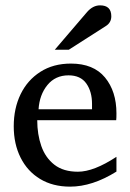

<svg xmlns="http://www.w3.org/2000/svg" viewBox="-20 -699 481 710"><path d="M391.6 -638.7Q391.6 -615.2 371.1 -602.5L234.4 -515.1H182.6L302.2 -654.8Q323.7 -679.2 350.1 -679.2Q391.6 -679.2 391.6 -638.7ZM410.6 -64.5Q321.3 -8.8 239.3 -8.8Q175.3 -8.8 128.4 -37.1Q81.5 -65.4 56.2 -116Q30.8 -166.5 30.8 -231.9Q30.8 -298.3 56.2 -350.6Q81.5 -402.8 129.2 -433.3Q176.8 -463.9 242.2 -463.9Q325.7 -463.9 368.2 -412.6Q410.6 -361.3 410.6 -279.8Q410.6 -271 410.4 -264.6Q410.2 -258.3 409.7 -254.4H117.7Q117.7 -202.1 132.8 -158.9Q147.9 -115.7 181.2 -89.8Q214.4 -64 268.1 -64Q326.7 -64 410.6 -119.1ZM320.3 -294.9V-314.9Q320.3 -360.4 299.1 -390.4Q277.8 -420.4 233.4 -420.4Q184.6 -420.4 155.3 -384.5Q126 -348.6 122.6 -294.9Z"/></svg>

Font: Annapurna SIL
Style: Regular
Weight: 400
Designer: Peter Martin, Annie Olsen
Foundry: SIL International
Version: Version 2.000